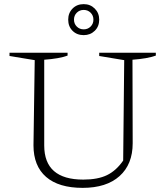

<svg xmlns="http://www.w3.org/2000/svg" viewBox="-20 -900 803 929"><path d="M380 9Q264 9 203 -44Q142 -97 142 -197L148 -609L26 -629V-645H307V-631Q266 -616 194 -611V-196Q194 -31 383 -31Q453 -31 497.5 -52.5Q542 -74 576 -123L581 -609L460 -629V-645H734V-631Q692 -616 621 -611L622 -207Q622 -105 558.5 -48Q495 9 380 9ZM385 -730Q352 -730 331 -751Q310 -772 310 -805Q310 -837 331 -858.5Q352 -880 385 -880Q417 -880 438.5 -858.5Q460 -837 460 -805Q460 -772 438.5 -751Q417 -730 385 -730ZM385 -758Q405 -758 418.5 -771.5Q432 -785 432 -805Q432 -825 418.5 -838.5Q405 -852 385 -852Q365 -852 351.5 -838.5Q338 -825 338 -805Q338 -785 351.5 -771.5Q365 -758 385 -758Z"/></svg>

Font: Piazzolla ExtraLight
Style: Regular
Weight: 200
Designer: Juan Pablo del Peral
Foundry: Huerta Tipografica
Version: Version 1.330